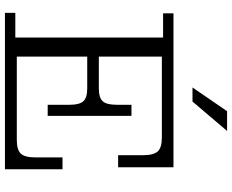

<svg xmlns="http://www.w3.org/2000/svg" viewBox="-101 -838 939 777"><g transform="rotate(90 368.5 -449.5)"><path d="M334 -759 430 -899H510L391 -759ZM32 0V-42H132V-640H34V-682H657V-458H608V-559Q608 -602 592.5 -618.5Q577 -635 537 -635H209V-380H338Q375 -380 389.5 -395.5Q404 -411 404 -452V-512H449V-173H404V-262Q404 -302 389.5 -317.5Q375 -333 338 -333H209V-48H546Q586 -48 601.5 -64Q617 -80 617 -124V-233H665V0Z"/></g></svg>

Font: Montagu Slab 16pt Light
Style: Regular
Weight: 300
Designer: Florian Karsten
Foundry: Florian Karsten
Version: Version 1.000; ttfautohint (v1.8.3)